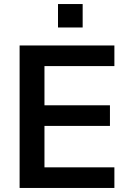

<svg xmlns="http://www.w3.org/2000/svg" viewBox="-20 -930 637 950"><path d="M77 0V-705H546V-603H200V-409H524V-307H200V-102H546V0ZM267 -794V-910H389V-794Z"/></svg>

Font: Nunito Sans
Style: Bold
Weight: 700
Designer: Vernon Adams
Foundry: Vernon Adams
Version: Version 3.101; ttfautohint (v1.8.4.7-5d5b);gftools[0.9.27]